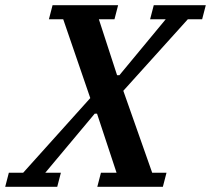

<svg xmlns="http://www.w3.org/2000/svg" viewBox="-65 -718 811 738"><path d="M-31 -54H24L282 -341L178 -644H123L137 -698H389L375 -644H315L385 -429H394L572 -644H512L526 -698H726L712 -644H657L409 -369L520 -54H575L561 0H309L323 -54H383L308 -281H299L109 -54H169L155 0H-45Z"/></svg>

Font: IBM Plex Serif SmBld
Style: Italic
Weight: 600
Italic angle: -14°
Designer: Mike Abbink, Paul van der Laan, Pieter van Rosmalen
Foundry: Bold Monday
Version: Version 3.001